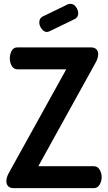

<svg xmlns="http://www.w3.org/2000/svg" viewBox="-20 -977 560 997"><path d="M52 0Q32 0 22.5 -10Q13 -20 13 -36Q13 -57 27 -81L324 -617H71Q52 -617 41.5 -634Q31 -651 31 -674Q31 -695 40.5 -713Q50 -731 71 -731H451Q471 -731 480.5 -721Q490 -711 490 -696Q490 -675 475 -649L179 -114H467Q487 -114 497.5 -95.5Q508 -77 508 -57Q508 -37 497.5 -18.5Q487 0 467 0ZM224 -811Q208 -811 196 -827.5Q184 -844 184 -860Q184 -882 201 -891L333 -955Q340 -957 346 -957Q363 -957 374.5 -941Q386 -925 386 -908Q386 -887 368 -878L238 -815Q234 -814 231 -812.5Q228 -811 224 -811Z"/></svg>

Font: Dosis ExtraLight
Style: Bold
Weight: 700
Version: Version 3.001; ttfautohint (v1.8.2)